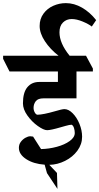

<svg xmlns="http://www.w3.org/2000/svg" viewBox="-64 -1020 636 1230"><path d="M487 -663 531 -581V-562H426V-390H215Q179 -390 165 -371.5Q151 -353 151 -329Q151 -313 159 -299Q167 -285 177 -285Q214 -286 287 -307Q333 -321 349 -321Q375 -321 401.5 -294.5Q428 -268 445 -226.5Q462 -185 462 -144Q462 -96 432 -55Q402 -14 353 10.5Q304 35 252 36L301 88L304 190L237 89L222 35Q151 30 104 -0.5Q57 -31 57 -73Q57 -95 69.5 -111.5Q82 -128 99 -137.5Q116 -147 130 -147Q136 -147 148 -145L199 -65Q250 -66 300 -79.5Q350 -93 382.5 -116.5Q415 -140 415 -168Q415 -184 410 -200Q405 -216 395 -221Q382 -221 356 -213.5Q330 -206 326 -205Q261 -186 238 -186Q216 -186 178 -213Q140 -240 111.5 -280Q83 -320 83 -358Q83 -427 111 -461Q139 -495 187 -495H307V-562H-3L-44 -643V-663H311Q257 -705 223.5 -756Q190 -807 190 -854Q190 -899 214.5 -932.5Q239 -966 277.5 -983Q316 -1000 358 -1000Q411 -1000 461.5 -971Q512 -942 552 -891L524 -850Q504 -866 465.5 -882Q427 -898 395 -898Q362 -898 339.5 -876Q317 -854 317 -813Q317 -743 382 -663Z"/></svg>

Font: Martel ExtraBold
Style: Regular
Weight: 800
Designer: Dan Reynolds
Foundry: Dan Reynolds
Version: Version 1.001; ttfautohint (v1.1) -l 5 -r 5 -G 72 -x 0 -D la